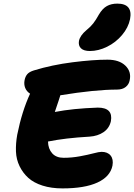

<svg xmlns="http://www.w3.org/2000/svg" viewBox="-20 -1070 749 1072"><path d="M481.9 -785.2Q447.8 -785.2 432.1 -800.3Q416.5 -815.4 420.9 -841.8Q427.2 -872.1 462.9 -901.9Q485.8 -920.4 500.7 -939.5Q515.6 -958.5 532.2 -988.8Q552.2 -1022.5 576.7 -1036.1Q601.1 -1049.8 634.8 -1049.8Q722.7 -1049.8 706.1 -962.9Q696.3 -915.5 661.4 -874.3Q626.5 -833 578.1 -809.1Q529.8 -785.2 481.9 -785.2ZM329.1 -18.1Q266.6 -18.1 217.5 -33.7Q168.5 -49.3 138.2 -76.7Q107.9 -104 89.4 -141.8Q70.8 -179.7 69.1 -224.1Q67.4 -268.6 76.2 -317.9Q102.5 -448.7 147.9 -546.9Q128.4 -559.6 120.6 -579.3Q112.8 -599.1 117.2 -622.1Q121.1 -642.6 132.3 -655.8Q143.6 -668.9 168.9 -676.8Q271 -708 385.5 -722.4Q500 -736.8 580.1 -736.8Q645.5 -736.8 679.9 -703.6Q714.4 -670.4 704.1 -622.1Q700.2 -599.1 681.9 -584.5Q663.6 -569.8 632.8 -569.8Q512.2 -569.8 316.9 -538.1Q314 -527.3 309.1 -513.2Q304.2 -499 297.4 -478.5Q290.5 -458 286.1 -444.8Q386.7 -464.4 525.9 -469.2Q612.8 -469.2 599.1 -393.1Q590.3 -354 557.9 -332Q525.4 -310.1 480 -307.1Q343.3 -299.3 248 -279.8Q249 -238.8 271.5 -213.9Q293.9 -189 335 -189Q380.9 -189 425.8 -197.3Q470.7 -205.6 502 -213.9Q533.2 -222.2 546.9 -222.2Q581.1 -222.2 597.7 -201.4Q614.3 -180.7 607.9 -145Q595.2 -83.5 523.9 -50.8Q452.6 -18.1 329.1 -18.1Z"/></svg>

Font: Shantell Sans Bouncy
Style: Italic
Weight: 800
Italic angle: -11.31°
Designer: Stephen Nixon, Anya Danilova, Shantell Martin
Foundry: Arrow Type
Version: Version 1.006;[9816181b4]